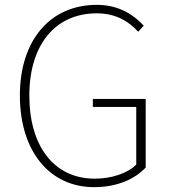

<svg xmlns="http://www.w3.org/2000/svg" viewBox="-20 -759 701 792"><path d="M368 13C463 13 536 -20 581 -68V-351H363V-318H542V-80C506 -44 440 -22 371 -22C202 -22 101 -157 101 -365C101 -573 207 -704 379 -704C460 -704 513 -669 550 -628L573 -653C536 -693 476 -739 379 -739C188 -739 62 -594 62 -365C62 -136 184 13 368 13Z"/></svg>

Font: Source Han Sans JP VF
Style: Regular
Weight: 250
Designer: Ryoko NISHIZUKA 西塚涼子 (kana, bopomofo & ideographs); Paul D. Hunt (Latin, Greek & Cyrillic); Sandoll Communications 산돌커뮤니
Foundry: Adobe
Version: Version 2.004;hotconv 1.0.118;makeotfexe 2.5.65603